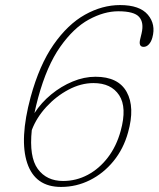

<svg xmlns="http://www.w3.org/2000/svg" viewBox="-20 -729 626 758"><path d="M454 -709Q531.5 -709 563.8 -670.8Q596 -632.5 581.5 -580.5Q577 -564 567.8 -554Q558.5 -544 547 -544Q526 -544 533.5 -574.5L539 -597.5Q549 -640 529.2 -662.2Q509.5 -684.5 447 -684.5Q391 -684.5 330.8 -651.8Q270.5 -619 217.8 -544.2Q165 -469.5 130.5 -343Q122 -311.5 116 -282.5Q143 -324 182.2 -356.2Q221.5 -388.5 266.8 -407.2Q312 -426 357 -426Q447 -426 480.2 -365.8Q513.5 -305.5 485.5 -206Q467.5 -141 428 -92.8Q388.5 -44.5 335 -17.8Q281.5 9 221 9Q119 9 87.5 -85Q56 -179 101 -346Q135.5 -472.5 191.5 -552.8Q247.5 -633 315.5 -671Q383.5 -709 454 -709ZM349 -401Q299.5 -401 250.5 -375Q201.5 -349 162.8 -306.8Q124 -264.5 105.5 -215.5Q94.5 -109.5 129.2 -62Q164 -14.5 229 -14.5Q281 -14.5 326.5 -38.8Q372 -63 406 -107.5Q440 -152 456.5 -212.5Q482 -305 450.5 -353Q419 -401 349 -401Z"/></svg>

Font: Fraunces144ptSuperSoftThinItalic
Style: Italic
Weight: 100
Italic angle: -16°
Version: Version 1.000;[0bf87f6ff]